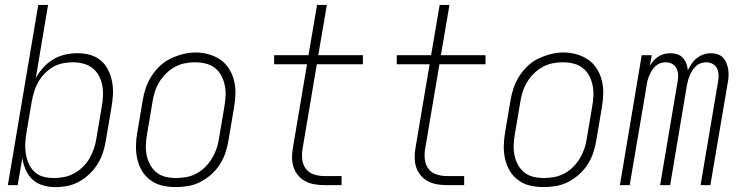

<svg xmlns="http://www.w3.org/2000/svg" viewBox="-20 -755 3040 783"><path d="M206 8Q180 8 155.5 1Q131 -6 113 -22.5Q95 -39 85 -62Q75 -85 71 -110L52 0H12L136 -735H176L126 -437Q139 -460 157 -480Q175 -500 198 -513.5Q221 -527 246.5 -532.5Q272 -538 296 -538Q323 -538 348 -531Q373 -524 392 -507.5Q411 -491 422 -468Q433 -445 437.5 -420Q442 -395 440.5 -368Q439 -341 434 -314L412 -184Q408 -159 400.5 -135Q393 -111 379.5 -88.5Q366 -66 346.5 -47Q327 -28 304 -15Q281 -2 256 3Q231 8 206 8ZM199 -29Q220 -29 241 -33Q262 -37 281.5 -47.5Q301 -58 317.5 -74Q334 -90 345 -109.5Q356 -129 363 -149Q370 -169 373 -190L395 -320Q399 -342 400 -364.5Q401 -387 397 -407.5Q393 -428 383 -446.5Q373 -465 357 -477.5Q341 -490 320 -495.5Q299 -501 277 -501Q257 -501 236.5 -497Q216 -493 197.5 -482.5Q179 -472 163.5 -456.5Q148 -441 137 -422Q126 -403 120 -383.5Q114 -364 110 -344L88 -214Q84 -192 83 -170Q82 -148 85.5 -127Q89 -106 97.5 -87Q106 -68 121 -54Q136 -40 156.5 -34.5Q177 -29 199 -29Z M697 8Q669 8 642.5 2Q616 -4 594.5 -19.5Q573 -35 559.5 -57.5Q546 -80 540 -106Q534 -132 534.5 -160Q535 -188 540 -216L562 -346Q566 -371 574.5 -396Q583 -421 597.5 -444Q612 -467 632 -486Q652 -505 676.5 -516.5Q701 -528 726.5 -534.5Q752 -541 778 -541Q805 -541 831.5 -533.5Q858 -526 879.5 -511Q901 -496 915 -473Q929 -450 935 -424Q941 -398 940 -370Q939 -342 934 -314L912 -184Q908 -159 900 -134Q892 -109 877.5 -86Q863 -63 842.5 -44.5Q822 -26 798 -13.5Q774 -1 748 3.5Q722 8 697 8ZM698 -29Q719 -29 740.5 -33Q762 -37 781.5 -47.5Q801 -58 817 -74Q833 -90 844.5 -109Q856 -128 863 -148.5Q870 -169 873 -190L895 -320Q899 -343 900 -365Q901 -387 896.5 -408Q892 -429 882 -447.5Q872 -466 855.5 -478.5Q839 -491 818 -496Q797 -501 774 -501Q753 -501 732 -496.5Q711 -492 692 -481.5Q673 -471 657 -455Q641 -439 629.5 -420Q618 -401 611.5 -380.5Q605 -360 602 -340L580 -210Q576 -188 575 -165.5Q574 -143 578 -122.5Q582 -102 592 -83.5Q602 -65 618 -52Q634 -39 655 -34Q676 -29 698 -29Z M1303 0Q1282 0 1262 -3.5Q1242 -7 1225 -16Q1208 -25 1195.5 -40Q1183 -55 1177 -74Q1171 -93 1171 -113.5Q1171 -134 1175 -155L1232 -493H1098V-530H1238L1273 -735H1313L1278 -530H1460V-493H1272L1214 -149Q1210 -127 1212.5 -105Q1215 -83 1227.5 -66.5Q1240 -50 1260.5 -43.5Q1281 -37 1303 -37H1373V0Z M1803 0Q1782 0 1762 -3.5Q1742 -7 1725 -16Q1708 -25 1695.5 -40Q1683 -55 1677 -74Q1671 -93 1671 -113.5Q1671 -134 1675 -155L1732 -493H1598V-530H1738L1773 -735H1813L1778 -530H1960V-493H1772L1714 -149Q1710 -127 1712.5 -105Q1715 -83 1727.5 -66.5Q1740 -50 1760.5 -43.5Q1781 -37 1803 -37H1873V0Z M2197 8Q2169 8 2142.5 2Q2116 -4 2094.5 -19.5Q2073 -35 2059.5 -57.5Q2046 -80 2040 -106Q2034 -132 2034.5 -160Q2035 -188 2040 -216L2062 -346Q2066 -371 2074.5 -396Q2083 -421 2097.5 -444Q2112 -467 2132 -486Q2152 -505 2176.5 -516.5Q2201 -528 2226.5 -534.5Q2252 -541 2278 -541Q2305 -541 2331.5 -533.5Q2358 -526 2379.5 -511Q2401 -496 2415 -473Q2429 -450 2435 -424Q2441 -398 2440 -370Q2439 -342 2434 -314L2412 -184Q2408 -159 2400 -134Q2392 -109 2377.5 -86Q2363 -63 2342.5 -44.5Q2322 -26 2298 -13.5Q2274 -1 2248 3.5Q2222 8 2197 8ZM2198 -29Q2219 -29 2240.5 -33Q2262 -37 2281.5 -47.5Q2301 -58 2317 -74Q2333 -90 2344.5 -109Q2356 -128 2363 -148.5Q2370 -169 2373 -190L2395 -320Q2399 -343 2400 -365Q2401 -387 2396.5 -408Q2392 -429 2382 -447.5Q2372 -466 2355.5 -478.5Q2339 -491 2318 -496Q2297 -501 2274 -501Q2253 -501 2232 -496.5Q2211 -492 2192 -481.5Q2173 -471 2157 -455Q2141 -439 2129.5 -420Q2118 -401 2111.5 -380.5Q2105 -360 2102 -340L2080 -210Q2076 -188 2075 -165.5Q2074 -143 2078 -122.5Q2082 -102 2092 -83.5Q2102 -65 2118 -52Q2134 -39 2155 -34Q2176 -29 2198 -29Z M2508 0 2597 -530H2638L2630 -487Q2637 -498 2646 -508Q2655 -518 2666 -525Q2677 -532 2689.5 -535Q2702 -538 2714 -538Q2729 -538 2742.5 -533.5Q2756 -529 2765 -519Q2774 -509 2779 -496Q2784 -483 2785 -468Q2792 -482 2801 -495.5Q2810 -509 2822.5 -518.5Q2835 -528 2849.5 -533Q2864 -538 2879 -538Q2894 -538 2907 -533.5Q2920 -529 2929 -519.5Q2938 -510 2943 -497Q2948 -484 2950 -470Q2952 -456 2951 -441.5Q2950 -427 2947 -413L2877 0H2837L2908 -420Q2911 -434 2910.5 -448.5Q2910 -463 2904.5 -475Q2899 -487 2887 -494Q2875 -501 2860 -501Q2850 -501 2839 -497.5Q2828 -494 2819 -486Q2810 -478 2804 -468.5Q2798 -459 2793.5 -448.5Q2789 -438 2786 -427.5Q2783 -417 2781 -406L2713 0H2672L2743 -420Q2746 -434 2745.5 -448.5Q2745 -463 2739.5 -475Q2734 -487 2722 -494Q2710 -501 2695 -501Q2685 -501 2674 -497.5Q2663 -494 2654 -486Q2645 -478 2639 -468.5Q2633 -459 2628.5 -448.5Q2624 -438 2621 -427.5Q2618 -417 2617 -406L2548 0Z"/></svg>

Font: iosevka_custom_sans_ss08 XLt
Style: Italic
Weight: 200
Italic angle: -10°
Designer: Belleve Invis
Foundry: Belleve Invis
Version: Version 10.3.0; ttfautohint (v1.8.3)